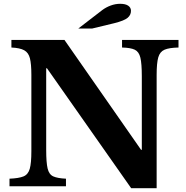

<svg xmlns="http://www.w3.org/2000/svg" viewBox="-20 -980 980 1010"><path d="M670 10 227 -621H223V-191Q223 -125 230.5 -93.5Q238 -62 260.5 -52Q283 -42 327 -40V0H30V-40Q79 -42 103.5 -52Q128 -62 136.5 -92Q145 -122 145 -184V-586Q145 -643 137.5 -673Q130 -703 107.5 -715.5Q85 -728 40 -730V-770H319L722 -192H726V-579Q726 -645 718.5 -676.5Q711 -708 689 -718.5Q667 -729 622 -730V-770H919V-730Q870 -729 845.5 -718.5Q821 -708 812.5 -678Q804 -648 804 -586V10ZM465 -830H392L518 -927Q538 -942 562.5 -951Q587 -960 612 -960Q640 -960 654.5 -950Q669 -940 669 -923Q669 -901 651 -886Q633 -871 581 -858Z"/></svg>

Font: Libre Baskerville
Style: Bold
Weight: 700
Designer: Pablo Impallari, Rodrigo Fuenzalida
Foundry: Pablo Impallari, Rodrigo Fuenzalida
Version: Version 1.051; ttfautohint (v1.8.4.7-5d5b)